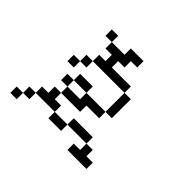

<svg xmlns="http://www.w3.org/2000/svg" viewBox="-169 -1013 1338 1338"><g transform="rotate(45 500.0 -344.0)"><path d="M812.5 62.5V0H750V-62.5H687.5V0H625V62.5ZM562.5 -687.5V-750H437.5V-687.5H312.5V-625H375V-562.5H312.5V-500H250V-437.5H187.5V-375H250V-437.5H312.5V-500H625V-312.5H437.5V-250H312.5V-187.5H250V-125H187.5V-62.5H125V0H62.5V62.5H125V0H187.5V-62.5H375V0H500V-62.5H375V-125H312.5V-187.5H500V-250H625V-312.5H687.5V-500H625V-562.5H437.5V-625H500V-687.5ZM500 -62.5H687.5V-125H500ZM312.5 -250V-312.5H250V-250ZM312.5 -312.5H437.5V-375H312.5ZM312.5 -687.5V-750H250V-687.5Z"/></g></svg>

Font: Unifont
Style: Regular
Weight: 500
Version: Version 15.1.04